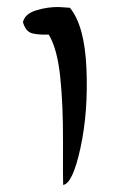

<svg xmlns="http://www.w3.org/2000/svg" viewBox="-20 -754 324 544"><path d="M118 -656Q77 -655 64 -662.5Q51 -670 45 -691Q50 -715 83.5 -725Q117 -735 148 -734L178 -732Q220 -681 225 -558.5Q230 -436 208 -335Q186 -234 159 -230Q158 -242 158.5 -350Q159 -458 150.5 -537.5Q142 -617 118 -656Z"/></svg>

Font: HarSinai
Style: Regular
Weight: 400
Version: Version 1.1